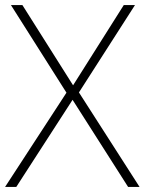

<svg xmlns="http://www.w3.org/2000/svg" viewBox="-22 -734 568 754"><path d="M526 0 288 -371 508 -714H464L265 -399L66 -714H21L239 -370L-2 0H42L263 -342L481 0Z"/></svg>

Font: Noto Sans Ethiopic ExtraLight
Style: Regular
Weight: 200
Designer: Monotype Design Team
Foundry: Monotype Imaging Inc.
Version: Version 2.102